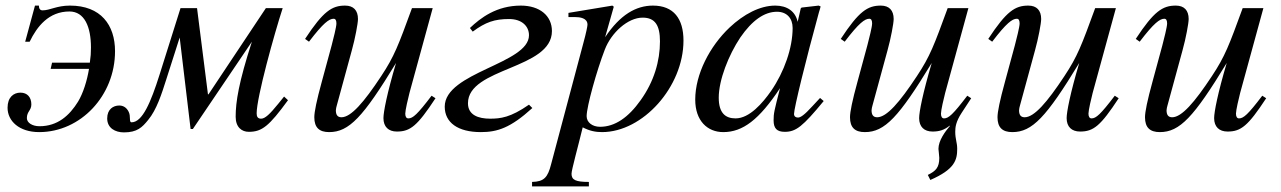

<svg xmlns="http://www.w3.org/2000/svg" viewBox="-20 -461 4576 686"><path d="M105 -441 70 -312H86C112 -366 154 -420 228 -420C282 -420 305 -365 305 -291C305 -272 304 -258 301 -237H166L161 -215H298C291 -172 277 -128 259 -98C228 -48 186 -10 121 -10C96 -10 76 -22 76 -39C76 -63 92 -66 92 -88C92 -113 78 -130 53 -130C29 -130 7 -114 7 -76C7 -29 48 11 120 11C268 11 391 -119 391 -278C391 -372 340 -441 230 -441C182 -441 159 -424 132 -424C122 -424 119 -432 119 -441Z M995 -116 974 -90C944 -53 927 -37 913 -37C901 -37 897 -44 897 -56C897 -113 960 -340 990 -432H930L725 -124H723L684 -432H625L550 -194C519 -96 489 -24 450 -24C440 -24 448 -45 440 -61C432 -78 419 -84 406 -84C385 -84 363 -71 363 -38C363 -3 392 12 423 12C470 12 488 -6 509 -32C540 -69 558 -127 574 -177L622 -327L661 0H669L880 -312C833 -167 822 -97 822 -44C822 -6 844 10 869 10C916 10 941 -10 1009 -103Z M1522 -119C1471 -52 1455 -38 1439 -38C1432 -38 1428 -44 1428 -55C1428 -67 1438 -110 1443 -129L1526 -432H1452C1403 -298 1389 -260 1342 -189C1280 -95 1234 -42 1200 -42C1185 -42 1180 -52 1180 -67C1180 -71 1182 -80 1183 -83L1237 -281C1249 -324 1259 -378 1259 -393C1259 -424 1243 -441 1213 -441C1166 -441 1135 -421 1070 -322L1084 -312C1135 -379 1156 -394 1172 -394C1179 -394 1182 -388 1182 -377C1182 -365 1171 -322 1165 -299L1130 -170C1111 -101 1103 -61 1103 -42C1103 -5 1121 11 1156 11C1227 11 1277 -42 1395 -236C1363 -128 1350 -61 1350 -39C1350 -8 1368 9 1398 9C1446 9 1471 -11 1536 -110Z M1669 -348C1715 -382 1747 -393 1799 -393C1845 -393 1870 -367 1870 -335C1870 -233 1569 -203 1569 -80C1569 -23 1616 11 1698 11C1757 11 1804 -4 1882 -75L1870 -87C1804 -41 1768 -37 1731 -37C1689 -37 1652 -50 1652 -92C1652 -220 1952 -213 1952 -350C1952 -405 1908 -441 1841 -441C1754 -441 1697 -397 1659 -361Z M2338 -313C2338 -243 2317 -170 2269 -103C2225 -41 2177 -8 2124 -8C2096 -8 2076 -24 2076 -46C2076 -80 2112 -209 2141 -284C2164 -344 2223 -398 2276 -398C2321 -398 2338 -370 2338 -313ZM2173 -437 2168 -441 2011 -415V-400H2035C2051 -400 2079 -397 2079 -373C2079 -368 2075 -346 2064 -306L1949 126C1937 173 1924 188 1881 189V205H2084V189C2037 189 2022 182 2022 160C2022 146 2045 64 2062 -6C2087 7 2108 11 2131 11C2277 11 2422 -151 2422 -316C2422 -394 2387 -441 2313 -441C2253 -441 2196 -409 2142 -328Z M2812 -361C2812 -290 2782 -204 2735 -136C2705 -93 2658 -38 2608 -38C2572 -38 2548 -57 2548 -112C2548 -175 2583 -264 2625 -327C2667 -388 2711 -419 2756 -419C2791 -419 2812 -396 2812 -361ZM2910 -111 2883 -82C2853 -49 2840 -41 2831 -41C2823 -41 2817 -45 2817 -54C2817 -74 2859 -246 2906 -417C2909 -427 2910 -429 2912 -438L2905 -441L2844 -434L2841 -431L2830 -383C2822 -420 2793 -441 2750 -441C2695 -441 2637 -410 2587 -363C2516 -296 2464 -196 2464 -105C2464 -29 2508 11 2564 11C2634 11 2692 -33 2767 -146C2746 -64 2744 -56 2744 -31C2744 -2 2756 10 2784 10C2824 10 2848 -9 2923 -100Z M3450 -110 3436 -119C3385 -52 3369 -38 3353 -38C3346 -38 3342 -44 3342 -55C3342 -67 3352 -110 3357 -129L3440 -432H3366C3317 -298 3303 -260 3256 -189C3194 -95 3148 -42 3114 -42C3099 -42 3094 -52 3094 -67C3094 -71 3096 -80 3097 -83L3151 -281C3163 -324 3173 -378 3173 -393C3173 -424 3157 -441 3127 -441C3080 -441 3049 -421 2984 -322L2998 -312C3049 -379 3070 -394 3086 -394C3093 -394 3096 -388 3096 -377C3096 -365 3085 -322 3079 -299L3044 -170C3025 -101 3017 -61 3017 -42C3017 -5 3035 11 3070 11C3141 11 3191 -42 3309 -236C3277 -128 3264 -61 3264 -39C3264 -8 3282 9 3312 9C3335 9 3353 4 3373 -12L3374 -11C3357 9 3333 41 3333 71C3333 75 3336 96 3336 103C3336 137 3324 150 3295 164L3304 182C3391 144 3400 111 3400 71C3400 48 3393 36 3393 10C3393 -6 3395 -26 3416 -58Z M3963 -119C3912 -52 3896 -38 3880 -38C3873 -38 3869 -44 3869 -55C3869 -67 3879 -110 3884 -129L3967 -432H3893C3844 -298 3830 -260 3783 -189C3721 -95 3675 -42 3641 -42C3626 -42 3621 -52 3621 -67C3621 -71 3623 -80 3624 -83L3678 -281C3690 -324 3700 -378 3700 -393C3700 -424 3684 -441 3654 -441C3607 -441 3576 -421 3511 -322L3525 -312C3576 -379 3597 -394 3613 -394C3620 -394 3623 -388 3623 -377C3623 -365 3612 -322 3606 -299L3571 -170C3552 -101 3544 -61 3544 -42C3544 -5 3562 11 3597 11C3668 11 3718 -42 3836 -236C3804 -128 3791 -61 3791 -39C3791 -8 3809 9 3839 9C3887 9 3912 -11 3977 -110Z M4490 -119C4439 -52 4423 -38 4407 -38C4400 -38 4396 -44 4396 -55C4396 -67 4406 -110 4411 -129L4494 -432H4420C4371 -298 4357 -260 4310 -189C4248 -95 4202 -42 4168 -42C4153 -42 4148 -52 4148 -67C4148 -71 4150 -80 4151 -83L4205 -281C4217 -324 4227 -378 4227 -393C4227 -424 4211 -441 4181 -441C4134 -441 4103 -421 4038 -322L4052 -312C4103 -379 4124 -394 4140 -394C4147 -394 4150 -388 4150 -377C4150 -365 4139 -322 4133 -299L4098 -170C4079 -101 4071 -61 4071 -42C4071 -5 4089 11 4124 11C4195 11 4245 -42 4363 -236C4331 -128 4318 -61 4318 -39C4318 -8 4336 9 4366 9C4414 9 4439 -11 4504 -110Z"/></svg>

Font: XITS
Style: Italic
Weight: 400
Italic angle: -16.33°
Designer: MicroPress Inc., with final additions and corrections provided by Coen Hoffman, Elsevier (retired)
Version: Version 1.302